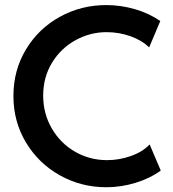

<svg xmlns="http://www.w3.org/2000/svg" viewBox="-20 -748 699 775"><path d="M34.2 -360.4Q34.2 -464.8 85 -548.8Q135.7 -632.8 221.7 -680.2Q307.6 -727.5 408.2 -727.5Q467.8 -727.5 524.9 -710.9Q582 -694.3 627 -663.1L582 -556.6Q552.7 -585.4 506.6 -601.8Q460.4 -618.2 410.2 -618.2Q343.8 -618.2 284.7 -585.7Q225.6 -553.2 189.9 -494.6Q154.3 -436 154.3 -362.3Q154.3 -289.6 189 -229.7Q223.6 -169.9 282.7 -135.7Q341.8 -101.6 412.1 -101.6Q461.4 -101.6 508.8 -118.4Q556.2 -135.3 584 -165L628.9 -59.6Q584.5 -27.3 526.4 -9.8Q468.3 7.8 409.2 7.8Q307.6 7.8 221.7 -40.3Q135.7 -88.4 85 -172.6Q34.2 -256.8 34.2 -360.4Z"/></svg>

Font: Reddit Sans Vanilla SemiBold
Style: Regular
Weight: 600
Designer: Stephen Hutchings
Foundry: Reddit
Version: Version 1.013